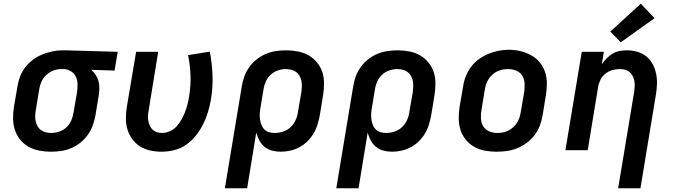

<svg xmlns="http://www.w3.org/2000/svg" viewBox="-20 -809 3640 1034"><path d="M254 8Q223 8 191.5 2Q160 -4 134 -18.5Q108 -33 89 -56.5Q70 -80 60.5 -108.5Q51 -137 50.5 -169Q50 -201 55 -233L74 -343Q78 -370 88 -396.5Q98 -423 115.5 -446Q133 -469 157 -487Q181 -505 207.5 -515.5Q234 -526 261 -532Q288 -538 316 -538Q320 -538 324 -538Q328 -538 333 -538L614 -530L597 -429L471 -433Q485 -421 495 -406Q505 -391 510 -373Q515 -355 515 -335.5Q515 -316 512 -297L494 -187Q489 -160 479.5 -133.5Q470 -107 453 -83Q436 -59 412.5 -40.5Q389 -22 363 -11Q337 0 309 4Q281 8 254 8ZM256 -93Q278 -93 300 -100.5Q322 -108 338.5 -124Q355 -140 364 -161Q373 -182 376 -203L395 -313Q398 -335 397.5 -356.5Q397 -378 388.5 -396Q380 -414 362.5 -425Q345 -436 324 -437H316Q314 -437 312.5 -437Q311 -437 309 -437Q287 -437 266 -428.5Q245 -420 228.5 -404.5Q212 -389 203 -368.5Q194 -348 191 -327L173 -217Q170 -201 169.5 -186Q169 -171 172 -156.5Q175 -142 182 -129.5Q189 -117 200.5 -108.5Q212 -100 226.5 -96.5Q241 -93 256 -93Z M850 8Q819 8 789 1.5Q759 -5 734.5 -20.5Q710 -36 692.5 -59.5Q675 -83 666.5 -111.5Q658 -140 658 -171Q658 -202 663 -233L713 -530H832L781 -217Q778 -202 777 -187.5Q776 -173 778.5 -159.5Q781 -146 786.5 -133Q792 -120 801.5 -111Q811 -102 824.5 -97.5Q838 -93 852 -93Q873 -93 894 -102Q915 -111 930.5 -128Q946 -145 957 -164.5Q968 -184 976 -204.5Q984 -225 989.5 -246Q995 -267 998 -288Q1008 -345 1006 -401Q1004 -457 993 -512L1110 -531Q1122 -468 1124.5 -403.5Q1127 -339 1116 -273Q1110 -239 1100 -205.5Q1090 -172 1074 -140Q1058 -108 1035.5 -79.5Q1013 -51 983 -30Q953 -9 918.5 -0.5Q884 8 850 8Z M1191 205 1282 -343Q1286 -370 1295.5 -396.5Q1305 -423 1322 -447Q1339 -471 1362.5 -489.5Q1386 -508 1412.5 -519Q1439 -530 1466.5 -534Q1494 -538 1521 -538Q1553 -538 1584 -532Q1615 -526 1641 -511.5Q1667 -497 1686.5 -473.5Q1706 -450 1715.5 -421.5Q1725 -393 1725 -361Q1725 -329 1720 -297L1702 -187Q1697 -162 1689.5 -137Q1682 -112 1668 -89Q1654 -66 1634.5 -47Q1615 -28 1591 -15.5Q1567 -3 1541.5 2.5Q1516 8 1491 8Q1467 8 1444.5 2Q1422 -4 1404.5 -18.5Q1387 -33 1376.5 -53Q1366 -73 1360 -95L1311 205ZM1459 -93Q1481 -93 1503.5 -100Q1526 -107 1543.5 -123Q1561 -139 1571 -160Q1581 -181 1584 -203L1603 -313Q1605 -329 1605.5 -344Q1606 -359 1603 -373.5Q1600 -388 1593 -400.5Q1586 -413 1574.5 -421.5Q1563 -430 1548.5 -433.5Q1534 -437 1519 -437Q1498 -437 1476 -429.5Q1454 -422 1437 -406Q1420 -390 1411 -369Q1402 -348 1399 -327L1383 -230Q1380 -214 1379 -198Q1378 -182 1380 -167Q1382 -152 1387.5 -137.5Q1393 -123 1403 -112.5Q1413 -102 1428 -97.5Q1443 -93 1459 -93Z M1791 205 1882 -343Q1886 -370 1895.5 -396.5Q1905 -423 1922 -447Q1939 -471 1962.5 -489.5Q1986 -508 2012.5 -519Q2039 -530 2066.5 -534Q2094 -538 2121 -538Q2153 -538 2184 -532Q2215 -526 2241 -511.5Q2267 -497 2286.5 -473.5Q2306 -450 2315.5 -421.5Q2325 -393 2325 -361Q2325 -329 2320 -297L2302 -187Q2297 -162 2289.5 -137Q2282 -112 2268 -89Q2254 -66 2234.5 -47Q2215 -28 2191 -15.5Q2167 -3 2141.5 2.5Q2116 8 2091 8Q2067 8 2044.5 2Q2022 -4 2004.5 -18.5Q1987 -33 1976.5 -53Q1966 -73 1960 -95L1911 205ZM2059 -93Q2081 -93 2103.5 -100Q2126 -107 2143.5 -123Q2161 -139 2171 -160Q2181 -181 2184 -203L2203 -313Q2205 -329 2205.5 -344Q2206 -359 2203 -373.5Q2200 -388 2193 -400.5Q2186 -413 2174.5 -421.5Q2163 -430 2148.5 -433.5Q2134 -437 2119 -437Q2098 -437 2076 -429.5Q2054 -422 2037 -406Q2020 -390 2011 -369Q2002 -348 1999 -327L1983 -230Q1980 -214 1979 -198Q1978 -182 1980 -167Q1982 -152 1987.5 -137.5Q1993 -123 2003 -112.5Q2013 -102 2028 -97.5Q2043 -93 2059 -93Z M2655 8Q2623 8 2592 2.5Q2561 -3 2534.5 -18Q2508 -33 2489 -56Q2470 -79 2460.5 -108Q2451 -137 2450.5 -169Q2450 -201 2455 -233L2474 -343Q2478 -371 2488.5 -398Q2499 -425 2516.5 -448.5Q2534 -472 2558.5 -490Q2583 -508 2610 -519Q2637 -530 2664.5 -535.5Q2692 -541 2721 -541Q2753 -541 2783.5 -533.5Q2814 -526 2840.5 -511.5Q2867 -497 2886 -474Q2905 -451 2915 -422Q2925 -393 2925 -361Q2925 -329 2920 -297L2902 -187Q2897 -159 2887 -132Q2877 -105 2859 -81.5Q2841 -58 2817 -40Q2793 -22 2766 -11Q2739 0 2711 4Q2683 8 2655 8ZM2657 -93Q2672 -93 2687 -95.5Q2702 -98 2716 -105Q2730 -112 2742.5 -122.5Q2755 -133 2763.5 -146.5Q2772 -160 2777 -174.5Q2782 -189 2784 -203L2803 -313Q2806 -337 2805 -360Q2804 -383 2792.5 -401.5Q2781 -420 2760 -428.5Q2739 -437 2716 -437Q2694 -437 2671.5 -430Q2649 -423 2631.5 -407Q2614 -391 2604 -370Q2594 -349 2591 -327L2573 -217Q2569 -194 2570 -171Q2571 -148 2582 -129.5Q2593 -111 2613.5 -102Q2634 -93 2657 -93Z M3309 205 3395 -313Q3397 -328 3398 -343Q3399 -358 3396.5 -372Q3394 -386 3387.5 -399Q3381 -412 3370.5 -421Q3360 -430 3346 -433.5Q3332 -437 3317 -437Q3297 -437 3276.5 -431Q3256 -425 3239.5 -411.5Q3223 -398 3213.5 -379Q3204 -360 3201 -340L3145 0H3025L3113 -530H3232L3221 -463Q3233 -480 3247.5 -495Q3262 -510 3280 -520.5Q3298 -531 3317.5 -534.5Q3337 -538 3356 -538Q3385 -538 3412.5 -530Q3440 -522 3461 -505Q3482 -488 3495 -463.5Q3508 -439 3513.5 -412Q3519 -385 3518 -355.5Q3517 -326 3512 -297L3429 205ZM3323 -581 3267 -639 3431 -789 3505 -711Z"/></svg>

Font: Iosevka Curly Extended
Style: Bold Italic
Weight: 700
Width: 7
Italic angle: -9°
Monospace: yes
Designer: Belleve Invis
Foundry: Belleve Invis
Version: Version 11.1.0; ttfautohint (v1.8.3)